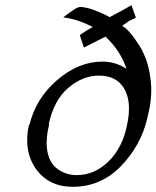

<svg xmlns="http://www.w3.org/2000/svg" viewBox="-20 -712 602 739"><path d="M92 -235Q93 -234 93 -229Q116 -331 199 -403Q282 -475 375 -475Q424 -475 467 -447Q443 -518 386 -571L303 -529L287 -577Q317 -598 337 -608Q278 -639 223 -645L243 -660L269 -678Q280 -684 286 -685Q302 -686 332 -677Q370 -663 381 -657L402 -646Q407 -649 421.5 -656.5Q436 -664 445 -669L486 -692L503 -644Q501 -643 492 -638.5Q483 -634 476 -631Q469 -625 460 -619.5Q451 -614 450 -613Q477 -598 515.5 -538Q554 -478 561 -392Q566 -333 549 -267Q549 -266 548 -262.5Q547 -259 547 -257Q522 -151 445 -72Q368 7 260 7Q167 7 118 -62.5Q69 -132 92 -235ZM168 -236V-234Q169 -233 169 -232Q156 -181 161 -138Q168 -86 201 -62Q234 -38 275 -38Q344 -38 398 -91Q452 -144 469 -231Q488 -318 459 -369Q430 -421 361 -421Q298 -421 243 -374Q188 -327 168 -236Z"/></svg>

Font: Coval
Style: ExtraLight Italic
Weight: 200
Foundry: Context Ltd
Version: Version 001.000